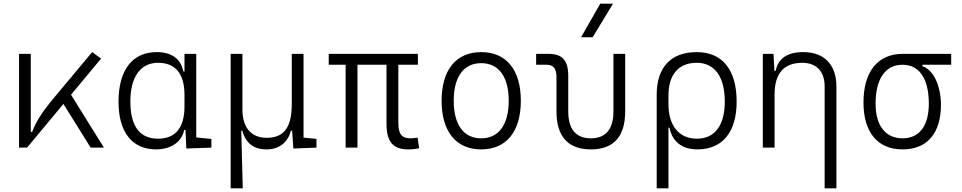

<svg xmlns="http://www.w3.org/2000/svg" viewBox="-20 -815 5313 1060"><path d="M85 0H129.4L330.1 -241.2L480.5 0H553.7L372.1 -292L538.1 -491.7L488.8 -527.3L275.9 -272.5C216.8 -202.1 179.2 -145.5 157.7 -86.9H149.9V-517.6H85Z M842.3 9.8C930.2 9.8 986.3 -38.1 996.6 -97.2H1003.9L1008.8 4.9L1147 0V-47.9L1063.5 -56.2V-517.6H998.5V-420.4H992.2C979.5 -486.8 931.2 -527.3 844.7 -527.3C710.4 -527.3 634.3 -427.7 634.3 -253.9C634.3 -84 710 9.8 842.3 9.8ZM998.5 -226.1C998.5 -109.9 948.2 -49.3 852.1 -49.3C751.5 -49.3 699.7 -118.7 699.7 -253.9C699.7 -390.1 754.9 -468.3 853 -468.3C948.2 -468.3 998.5 -408.2 998.5 -291.5Z M1452.1 9.8C1519.5 9.8 1569.3 -27.3 1585.9 -93.3H1592.8L1599.6 4.9L1727.1 0V-48.3L1655.8 -55.2V-517.6H1590.8V-239.3C1590.8 -106 1543.5 -54.2 1452.1 -54.2C1367.7 -54.2 1318.4 -109.9 1318.4 -210V-517.6H1253.4V224.6H1320.3L1312 -93.3H1317.9C1336.9 -23.9 1380.4 9.8 1452.1 9.8Z M2233.9 9.8C2257.8 9.8 2273.9 7.8 2293.9 3.4L2285.6 -55.2C2267.1 -52.2 2255.4 -51.3 2246.6 -51.3C2196.8 -51.3 2179.2 -76.7 2179.2 -136.7V-457.5H2287.1V-517.6H1794.9V-457.5H1888.2V0H1953.6V-457.5H2113.8V-131.8C2113.8 -32.7 2149.4 9.8 2233.9 9.8Z M2636.7 9.8C2774.9 9.8 2855.5 -87.9 2855.5 -258.8C2855.5 -429.7 2774.9 -527.3 2636.7 -527.3C2498.5 -527.3 2418 -429.7 2418 -258.8C2418 -87.9 2498.5 9.8 2636.7 9.8ZM2636.7 -51.3C2540 -51.3 2484.9 -126.5 2484.9 -258.8C2484.9 -391.1 2540 -466.3 2636.7 -466.3C2733.4 -466.3 2788.6 -391.1 2788.6 -258.8C2788.6 -126.5 2733.4 -51.3 2636.7 -51.3Z M3242.2 9.8C3367.7 9.8 3431.6 -61 3431.6 -200.2V-517.6H3366.7V-200.2C3366.7 -102.1 3324.2 -51.3 3242.2 -51.3C3159.7 -51.3 3117.2 -102.1 3117.2 -200.2V-397C3117.2 -481 3084.5 -517.6 3009.3 -517.6H2939.9V-457.5H2997.6C3035.2 -457.5 3052.2 -436.5 3052.2 -389.2V-200.2C3052.2 -61 3116.7 9.8 3242.2 9.8ZM3188 -609.4H3252L3364.3 -794.9H3293.9Z M3830.6 9.8C3968.3 9.8 4046.9 -85.4 4046.9 -253.9C4046.9 -429.7 3968.3 -527.3 3826.2 -527.3C3684.1 -527.3 3605.5 -443.4 3605.5 -292V224.6H3670.4V-109.9H3676.3C3691.9 -29.8 3749 9.8 3830.6 9.8ZM3670.4 -240.7V-287.6C3670.4 -403.3 3726.6 -468.3 3826.2 -468.3C3925.8 -468.3 3981.4 -391.6 3981.4 -253.9C3981.4 -122.6 3926.3 -49.3 3827.1 -49.3C3730.5 -49.3 3670.4 -119.1 3670.4 -240.7Z M4532.7 224.6H4597.7V-336.9C4597.7 -458 4530.8 -527.3 4414.6 -527.3C4326.7 -527.3 4276.9 -493.2 4262.2 -423.8H4255.4L4250.5 -517.6H4191.4V0H4256.3V-292.5C4256.3 -410.2 4308.1 -468.3 4409.2 -468.3C4486.8 -468.3 4532.7 -421.4 4532.7 -338.4Z M4963.4 9.8C5098.1 9.8 5174.8 -79.1 5174.8 -235.8C5174.8 -343.8 5131.3 -432.1 5072.8 -448.7V-457.5H5231.4V-517.6H4963.4C4826.2 -517.6 4747.1 -419.9 4747.1 -249C4747.1 -84 4825.2 9.8 4963.4 9.8ZM4963.4 -51.3C4868.7 -51.3 4814 -120.6 4814 -242.7C4814 -379.9 4867.7 -457.5 4963.4 -457.5C5055.7 -457.5 5107.9 -379.9 5107.9 -242.7C5107.9 -120.6 5055.2 -51.3 4963.4 -51.3Z"/></svg>

Font: Cascadia Mono NF Light
Style: Regular
Weight: 300
Monospace: yes
Designer: Aaron Bell
Foundry: Saja Typeworks
Version: Version 2404.023